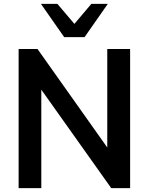

<svg xmlns="http://www.w3.org/2000/svg" viewBox="-20 -972 769 992"><path d="M173.8 -718.8 534.2 -210V-718.8H652.3V0H554.7L193.4 -508.8V0H76.2V-718.8ZM191.4 -952.1H276.4L364.3 -848.6L452.1 -952.1H537.1L417 -780.3H311.5Z"/></svg>

Font: Min Sans SemiBold
Style: Regular
Weight: 600
Designer: Jinseong-Kim, NotoSansCJK, Nunito
Foundry: Jinseong-Kim
Version: Version 1.400;Glyphs 3.1.2 (3151)